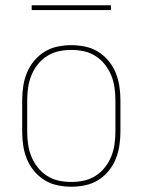

<svg xmlns="http://www.w3.org/2000/svg" viewBox="-20 -699 540 727"><path d="M250 8Q224 8 197.5 2.5Q171 -3 148.5 -17Q126 -31 109 -51.5Q92 -72 82 -96.5Q72 -121 68 -147.5Q64 -174 64 -200V-320Q64 -346 68 -372.5Q72 -399 82 -423.5Q92 -448 109 -468.5Q126 -489 148.5 -503Q171 -517 197.5 -522.5Q224 -528 250 -528Q276 -528 302.5 -522.5Q329 -517 351.5 -503Q374 -489 391 -468.5Q408 -448 418 -423.5Q428 -399 432 -372.5Q436 -346 436 -320V-200Q436 -174 432 -147.5Q428 -121 418 -96.5Q408 -72 391 -51.5Q374 -31 351.5 -17Q329 -3 302.5 2.5Q276 8 250 8ZM250 -10Q274 -10 297.5 -15Q321 -20 341.5 -33Q362 -46 377 -65Q392 -84 401 -106Q410 -128 413.5 -152Q417 -176 417 -200V-320Q417 -344 413.5 -368Q410 -392 401 -414Q392 -436 377 -455Q362 -474 341.5 -487Q321 -500 297.5 -505Q274 -510 250 -510Q226 -510 202.5 -505Q179 -500 158.5 -487Q138 -474 123 -455Q108 -436 99 -414Q90 -392 86.5 -368Q83 -344 83 -320V-200Q83 -176 86.5 -152Q90 -128 99 -106Q108 -84 123 -65Q138 -46 158.5 -33Q179 -20 202.5 -15Q226 -10 250 -10ZM400 -661H100V-679H400Z"/></svg>

Font: Iosevka Thin
Style: Regular
Weight: 100
Monospace: yes
Designer: Belleve Invis
Foundry: Belleve Invis
Version: Version 32.5.0; ttfautohint (v1.8.4)